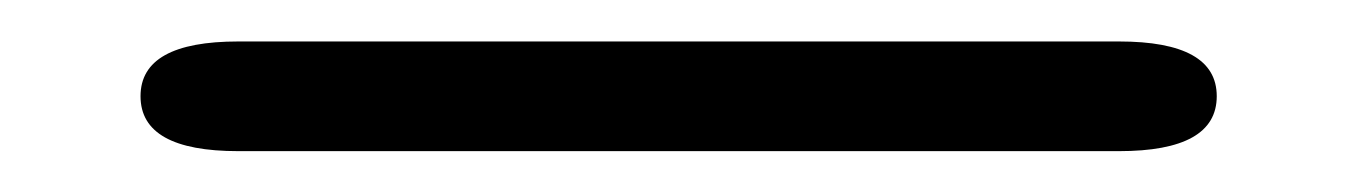

<svg xmlns="http://www.w3.org/2000/svg" viewBox="-20 -74 665 94"><path d="M527.8 0H96.7Q48.8 0 48.8 -26.9Q48.8 -53.7 96.7 -53.7H527.8Q575.7 -53.7 575.7 -26.9Q575.7 0 527.8 0Z"/></svg>

Font: Gayathri
Style: Bold
Weight: 700
Designer: Binoy Dominic <binoy.domenic@gmail.com>
Foundry: SMC
Version: Version 1.000